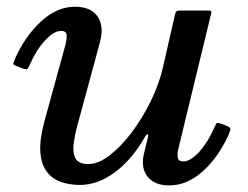

<svg xmlns="http://www.w3.org/2000/svg" viewBox="-20 -552 753 584"><path d="M25.5 -373Q21.5 -363 20.5 -359Q19.5 -355 30.5 -351L50 -343.5Q61 -339.5 64.2 -343.5Q67.5 -347.5 71.5 -357Q90.5 -400.5 117.2 -429.2Q144 -458 165.5 -458Q182.5 -458 182.8 -444Q183 -430 179 -415.5L114 -179Q100 -125 102.8 -88.8Q105.5 -52.5 121.8 -30.5Q138 -8.5 164.2 1Q190.5 10.5 223.5 10.5Q278.5 10.5 330.8 -29Q383 -68.5 422 -137.5Q426.5 -144.5 429.2 -143.8Q432 -143 429.5 -132.5L417.5 -83.5Q408 -40 429.5 -14Q451 12 494.5 12Q548.5 12 596.2 -30.5Q644 -73 675 -141.5Q680 -153.5 681 -159Q682 -164.5 668.5 -169.5L653.5 -175.5Q641 -180 638.5 -176.8Q636 -173.5 631 -162Q612.5 -119.5 586 -90.2Q559.5 -61 537.5 -61Q522.5 -61 520.8 -73Q519 -85 522 -97.5L622 -509.5Q624 -517 622 -518.5Q620 -520 610.5 -520H527.5Q520 -520 517 -517.5Q514 -515 512.5 -509L475.5 -346.5Q464 -296.5 438.8 -244.8Q413.5 -193 380.8 -149.5Q348 -106 313.5 -79.5Q279 -53 248.5 -53Q218.5 -53 209.2 -71Q200 -89 204.8 -120.5Q209.5 -152 221.5 -193L284 -423.5Q297 -471.5 277 -501.5Q257 -531.5 208 -531.5Q153.5 -531.5 105 -487Q56.5 -442.5 25.5 -373Z"/></svg>

Font: Besley Medium
Style: Italic
Weight: 500
Italic angle: -13°
Designer: Owen Earl
Foundry: indestructible type*
Version: Version 2.001